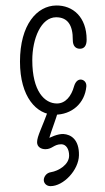

<svg xmlns="http://www.w3.org/2000/svg" viewBox="-20 -399 376 685"><path d="M239.7 -256.3C239.7 -234.9 250 -225.1 265.1 -225.1C280.8 -225.1 289.1 -236.3 289.1 -257.3C289.1 -337.9 240.2 -380.4 180.2 -379.4C112.3 -378.4 51.3 -311.5 51.3 -179.2C51.3 -52.7 110.8 10.3 174.8 10.3C236.8 10.3 282.7 -30.8 288.1 -90.8C289.1 -106 278.8 -114.7 268.1 -115.2C258.8 -115.2 249.5 -108.9 244.1 -90.8C234.9 -57.1 214.4 -29.8 183.1 -29.8C139.2 -29.8 95.2 -73.2 95.2 -184.1C95.2 -261.2 126.5 -337.4 180.2 -337.4C220.7 -337.4 240.2 -310.1 239.7 -256.3ZM226.6 156.2C226.6 188.5 189 210.9 161.6 215.3C144.5 217.8 136.2 232.9 136.2 243.2C136.2 254.4 145.5 265.1 160.2 265.1C206.5 265.1 260.7 208 261.7 154.8C262.7 98.6 232.9 80.6 206.1 79.1C187 78.1 157.7 90.8 148.4 97.7L154.3 100.6C161.1 68.4 189.5 4.9 189.5 -17.6L155.8 -15.1C129.4 58.1 112.3 86.9 112.3 108.4C112.3 125.5 127 133.3 142.1 133.3C166.5 133.3 171.9 115.7 198.7 115.7C215.8 115.7 226.6 132.8 226.6 156.2Z"/></svg>

Font: Pompiere 
Style: Regular
Weight: 400
Designer: Karolina Lach
Foundry: Sorkin Type Co.
Version: Version 1.001